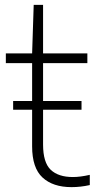

<svg xmlns="http://www.w3.org/2000/svg" viewBox="-20 -760 394 789"><path d="M274 9Q197.5 9 154.8 -30.5Q112 -70 112 -158.5V-309H34V-345H112V-500.5H4V-540.5H112L118.5 -740H157V-540.5H339V-500.5H157V-345H315V-309H157V-166Q157 -92.5 188.2 -62.5Q219.5 -32.5 279.5 -32.5Q309.5 -32.5 349 -41.5V0.5Q311 9 274 9Z"/></svg>

Font: Encode Sans XLt
Style: Regular
Weight: 200
Designer: Multiple Designers
Foundry: Impallari Type
Version: Version 3.002; ttfautohint (v1.8.3) -l 8 -r 50 -G 200 -x 14 